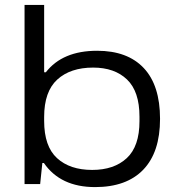

<svg xmlns="http://www.w3.org/2000/svg" viewBox="-20 -743 726 775"><path d="M363.8 12.2Q224.1 12.2 157.2 -85H150.9L142.1 0H79.1V-723.1H158.2V-451.2H165Q232.4 -538.1 372.1 -538.1Q494.6 -538.1 560.3 -468.3Q626 -398.4 626 -263.2Q626 -128.4 558.3 -58.1Q490.7 12.2 363.8 12.2ZM352.1 -57.1Q440.4 -57.1 491.7 -104.7Q543 -152.3 543 -253.9V-272Q543 -374 492.7 -422.1Q442.4 -470.2 356 -470.2Q264.2 -470.2 211.2 -421.9Q158.2 -373.5 158.2 -271V-254.9Q158.2 -152.3 210.2 -104.7Q262.2 -57.1 352.1 -57.1Z"/></svg>

Font: Archivo Expanded Light
Style: Regular
Weight: 300
Width: 7
Designer: Hector Gatti
Foundry: Omnibus-Type
Version: Version 2.001